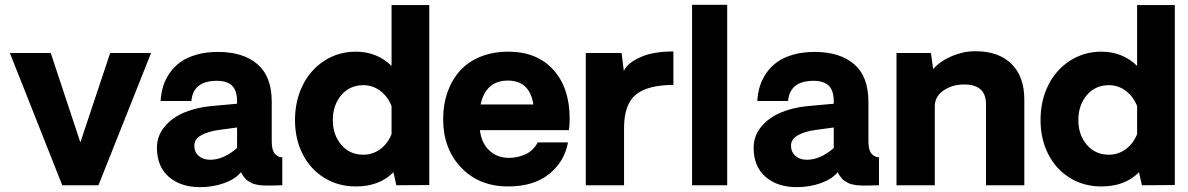

<svg xmlns="http://www.w3.org/2000/svg" viewBox="-20 -770 4939 798"><path d="M607.9 -549.8 389.2 0H238.8L21 -549.8H190.9L314 -178.2L438 -549.8Z M811.5 7.8Q731 7.8 681.6 -35.2Q632.3 -78.1 632.3 -155.8Q632.3 -205.1 663.8 -243.2Q695.3 -281.2 745.4 -302.2Q795.4 -323.2 857.4 -329.1L965.3 -338.9V-348.1Q965.3 -394 944.3 -414.1Q923.3 -434.1 881.3 -434.1Q782.7 -434.1 775.4 -350.1H647.5Q649.4 -383.3 658.4 -412.1Q667.5 -440.9 686 -467.5Q704.6 -494.1 731.2 -512.9Q757.8 -531.7 797.4 -543Q836.9 -554.2 885.7 -554.2Q990.7 -554.2 1050 -503.2Q1109.4 -452.1 1109.4 -347.2V-182.1Q1109.4 -146 1122.3 -131.1Q1135.3 -116.2 1153.3 -116.2V0Q1148.4 0 1135.3 0.5Q1122.1 1 1113.8 1Q1112.8 1 1100.1 1Q1087.4 1 1085 1Q1082.5 1 1070.8 0.5Q1059.1 0 1055.4 -1Q1051.8 -2 1041.5 -3.9Q1031.2 -5.9 1026.9 -8.8Q1022.5 -11.7 1014.4 -15.9Q1006.3 -20 1001.5 -25.4Q996.6 -30.8 991.2 -38.1Q985.8 -45.4 981.4 -54.2Q958.5 -25.9 912.1 -9Q865.7 7.8 811.5 7.8ZM853.5 -106Q909.2 -106 965.3 -154.8V-240.2L890.6 -230Q843.8 -223.6 815.7 -207.5Q787.6 -191.4 787.6 -165Q787.6 -138.2 805.9 -122.1Q824.2 -106 853.5 -106Z M1764.2 -749V-1L1627.4 0L1615.2 -54.2Q1557.6 4.9 1459 4.9Q1385.7 4.9 1327.9 -30.8Q1270 -66.4 1238 -129.4Q1206.1 -192.4 1206.1 -271Q1206.1 -350.1 1237.8 -414.8Q1269.5 -479.5 1327.9 -517.3Q1386.2 -555.2 1459 -555.2Q1546.9 -555.2 1607.4 -496.1V-749ZM1490.2 -127Q1529.3 -127 1560.8 -150.4Q1592.3 -173.8 1607.4 -212.9V-329.1Q1592.3 -368.2 1560.8 -392.1Q1529.3 -416 1490.2 -416Q1433.6 -416 1398.4 -374.5Q1363.3 -333 1363.3 -271Q1363.3 -209.5 1398.4 -168.2Q1433.6 -127 1490.2 -127Z M2347.7 -275.9Q2347.7 -254.9 2344.7 -229H1974.6Q1981 -175.3 2013.9 -144.5Q2046.9 -113.8 2095.7 -113.8Q2130.9 -113.8 2164.1 -128.9Q2197.3 -144 2214.8 -178.2H2340.8Q2326.2 -98.1 2262.2 -46.6Q2198.2 4.9 2091.8 4.9Q1971.2 4.9 1896.5 -73.7Q1821.8 -152.3 1821.8 -274.9Q1821.8 -335.4 1839.8 -386.7Q1857.9 -438 1891.6 -475.6Q1925.3 -513.2 1976.8 -534.2Q2028.3 -555.2 2092.8 -555.2Q2211.4 -555.2 2279.5 -480.2Q2347.7 -405.3 2347.7 -275.9ZM2090.8 -435.1Q1999.5 -435.1 1977.5 -335.9H2196.8Q2181.6 -435.1 2090.8 -435.1Z M2778.8 -556.2V-417Q2673.3 -417 2623.5 -377.2Q2573.7 -337.4 2573.7 -237.8V0H2414.6V-549.8H2563.5L2572.8 -475.1Q2587.4 -507.8 2640.9 -532Q2694.3 -556.2 2778.8 -556.2Z M2856.4 0V-750H3002.4V0Z M3291.5 7.8Q3210.9 7.8 3161.6 -35.2Q3112.3 -78.1 3112.3 -155.8Q3112.3 -205.1 3143.8 -243.2Q3175.3 -281.2 3225.3 -302.2Q3275.4 -323.2 3337.4 -329.1L3445.3 -338.9V-348.1Q3445.3 -394 3424.3 -414.1Q3403.3 -434.1 3361.3 -434.1Q3262.7 -434.1 3255.4 -350.1H3127.4Q3129.4 -383.3 3138.4 -412.1Q3147.5 -440.9 3166 -467.5Q3184.6 -494.1 3211.2 -512.9Q3237.8 -531.7 3277.3 -543Q3316.9 -554.2 3365.7 -554.2Q3470.7 -554.2 3530 -503.2Q3589.4 -452.1 3589.4 -347.2V-182.1Q3589.4 -146 3602.3 -131.1Q3615.2 -116.2 3633.3 -116.2V0Q3628.4 0 3615.2 0.5Q3602.1 1 3593.8 1Q3592.8 1 3580.1 1Q3567.4 1 3564.9 1Q3562.5 1 3550.8 0.5Q3539.1 0 3535.4 -1Q3531.7 -2 3521.5 -3.9Q3511.2 -5.9 3506.8 -8.8Q3502.4 -11.7 3494.4 -15.9Q3486.3 -20 3481.4 -25.4Q3476.6 -30.8 3471.2 -38.1Q3465.8 -45.4 3461.4 -54.2Q3438.5 -25.9 3392.1 -9Q3345.7 7.8 3291.5 7.8ZM3333.5 -106Q3389.2 -106 3445.3 -154.8V-240.2L3370.6 -230Q3323.7 -223.6 3295.7 -207.5Q3267.6 -191.4 3267.6 -165Q3267.6 -138.2 3285.9 -122.1Q3304.2 -106 3333.5 -106Z M4034.2 -557.1Q4130.4 -557.1 4183.8 -504.6Q4237.3 -452.1 4237.3 -356V0H4078.1V-336.9Q4078.1 -418.9 3987.3 -418.9Q3938 -418.9 3901.6 -394Q3865.2 -369.1 3865.2 -328.1V0H3706.1V-549.8H3849.1L3858.4 -482.9Q3889.2 -517.1 3936.8 -537.1Q3984.4 -557.1 4034.2 -557.1Z M4862.8 -749V-1L4726.1 0L4713.9 -54.2Q4656.2 4.9 4557.6 4.9Q4484.4 4.9 4426.5 -30.8Q4368.7 -66.4 4336.7 -129.4Q4304.7 -192.4 4304.7 -271Q4304.7 -350.1 4336.4 -414.8Q4368.2 -479.5 4426.5 -517.3Q4484.9 -555.2 4557.6 -555.2Q4645.5 -555.2 4706.1 -496.1V-749ZM4588.9 -127Q4627.9 -127 4659.4 -150.4Q4690.9 -173.8 4706.1 -212.9V-329.1Q4690.9 -368.2 4659.4 -392.1Q4627.9 -416 4588.9 -416Q4532.2 -416 4497.1 -374.5Q4461.9 -333 4461.9 -271Q4461.9 -209.5 4497.1 -168.2Q4532.2 -127 4588.9 -127Z"/></svg>

Font: Oakes Grotesk Bold
Style: Regular
Weight: 700
Designer: Samuel Oakes
Foundry: Samuel Oakes
Version: Version 1.000;PS 001.000;hotconv 1.0.88;makeotf.lib2.5.64775